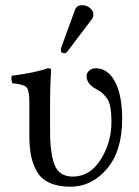

<svg xmlns="http://www.w3.org/2000/svg" viewBox="-20 -702 530 732"><path d="M293.9 -682.1Q310.1 -682.1 323 -671.6Q335.9 -661.1 335.9 -647Q335.9 -635.7 330.1 -628.9L237.8 -506.8Q231.9 -499 226.1 -499Q211.9 -499 211.9 -512.2Q211.9 -516.1 213.9 -522L266.1 -665Q272 -682.1 293.9 -682.1ZM170.9 -321.3V-203.1Q170.9 -116.2 188.5 -72.5Q206.1 -28.8 257.8 -28.8Q322.8 -28.8 363.8 -93.5Q404.8 -158.2 404.8 -236.8Q404.8 -271 400.4 -294.4Q396 -317.9 384.5 -331.5Q373 -345.2 366.5 -350.1Q359.9 -355 344.2 -363.8Q310.1 -382.8 310.1 -412.1Q310.1 -424.3 320.6 -433.1Q331.1 -441.9 344.2 -441.9Q391.1 -441.9 418.5 -390.4Q445.8 -338.9 445.8 -249Q445.8 -126 387.5 -58.1Q329.1 9.8 249 9.8Q201.2 9.8 168.7 -5.1Q136.2 -20 120.1 -49.1Q104 -78.1 97.9 -110.6Q91.8 -143.1 91.8 -187V-316.9Q91.8 -358.9 80.3 -369.9Q68.8 -380.9 26.9 -384.8Q21 -401.9 24.9 -413.1Q117.7 -425.3 162.1 -441.9Q175.3 -441.9 174.8 -435.1Q170.9 -371.1 170.9 -321.3Z"/></svg>

Font: Linux Libertine
Style: Regular
Weight: 400
Designer: Philipp H. Poll
Foundry: Philipp H. Poll
Version: Version 5.3.0 ; ttfautohint (v0.9)